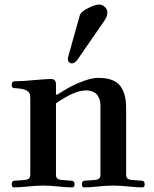

<svg xmlns="http://www.w3.org/2000/svg" viewBox="-20 -813 673 839"><path d="M276.4 -554.7Q276.4 -558.6 278.3 -566.4L328.1 -744.1Q333 -761.7 364.3 -777.3Q395.5 -793 414.1 -793Q427.7 -793 438.5 -782.2Q449.2 -771.5 449.2 -759.8Q449.2 -742.2 437.5 -724.6L320.3 -554.7Q307.6 -536.1 294.9 -536.1Q287.1 -536.1 281.7 -541.5Q276.4 -546.9 276.4 -554.7ZM31.2 -7.8Q31.2 -23.4 44.9 -23.4L86.9 -26.4Q98.6 -27.3 105.5 -32.2Q112.3 -37.1 112.3 -49.8V-382.8Q112.3 -398.4 108.4 -405.8Q104.5 -413.1 95.7 -418Q80.1 -425.8 47.9 -427.7Q41 -427.7 38.1 -428.7Q35.2 -429.7 33.2 -432.6Q31.2 -435.5 31.2 -441.4Q31.2 -451.2 34.7 -454.6Q38.1 -458 46.9 -458Q82 -458 127 -462.9Q185.5 -467.8 203.1 -467.8Q212.9 -467.8 217.8 -463.4Q222.7 -459 223.6 -454.1Q224.6 -449.2 224.6 -439.5V-401.4L228.5 -398.4Q265.6 -421.9 289.1 -434.6Q312.5 -447.3 347.7 -460Q382.8 -472.7 409.2 -472.7Q476.6 -472.7 503.9 -439.5Q531.2 -406.2 531.2 -339.8V-49.8Q531.2 -37.1 538.1 -32.2Q544.9 -27.3 556.6 -26.4L598.6 -23.4Q612.3 -23.4 612.3 -7.8Q612.3 5.9 601.6 5.9Q582 5.9 542 2Q505.9 -2 475.6 -2Q445.3 -2 408.2 2Q368.2 5.9 347.7 5.9Q337.9 5.9 337.9 -7.8Q337.9 -23.4 351.6 -23.4L393.6 -26.4Q405.3 -27.3 412.1 -32.2Q418.9 -37.1 418.9 -49.8V-352.5Q418.9 -363.3 416.5 -374Q414.1 -384.8 407.2 -395Q400.4 -405.3 387.2 -411.6Q374 -418 355.5 -418Q305.7 -418 224.6 -361.3V-49.8Q224.6 -37.1 231.4 -32.2Q238.3 -27.3 250 -26.4L292 -23.4Q305.7 -23.4 305.7 -7.8Q305.7 5.9 294.9 5.9Q275.4 5.9 235.4 2Q199.2 -2 168.9 -2Q138.7 -2 101.6 2Q61.5 5.9 41 5.9Q31.2 5.9 31.2 -7.8Z"/></svg>

Font: Monomakh Unicode TT
Style: Medium
Weight: 500
Designer: Alexey Kryukov, Aleksandr Andreev
Version: Version 1.1